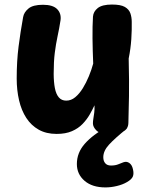

<svg xmlns="http://www.w3.org/2000/svg" viewBox="-20 -571 653 837"><path d="M226.9 12.8Q181.8 12.8 148.9 -5.6Q116.1 -24 94.7 -56.8Q73.3 -89.7 63.1 -133.8Q52.8 -178 52.8 -228.6Q52.8 -304.6 61 -368.5Q69.2 -432.4 80.8 -496.4Q84.3 -517.4 104.1 -533.8Q123.8 -550.2 167.2 -550.2Q210.6 -550.2 229.2 -531.2Q247.8 -512.1 243.9 -482.8Q238.2 -446.1 230.9 -412.7Q223.7 -379.2 218.8 -340.6Q214 -302 214 -249.1Q214.2 -213.2 219.2 -187.1Q224.2 -160.9 236.3 -146.6Q248.4 -132.3 268.8 -132.3Q290.1 -132.3 308.1 -147.3Q326 -162.2 340.8 -186.1Q355.6 -209.9 367.3 -238.4Q379.1 -266.9 386.3 -293.8Q383.9 -350 383.3 -403.7Q382.8 -457.4 385.3 -498.6Q387.1 -520.9 406.4 -536.1Q425.8 -551.2 468.1 -551.2Q506 -551.2 524.2 -540.8Q542.3 -530.3 548.3 -513.1Q554.3 -495.8 554.3 -475.6Q554.6 -459.3 554.2 -440.2Q553.8 -421 552.4 -400.2Q551 -379.4 548.1 -358.1Q545.2 -336.8 541 -316Q543.4 -216.3 542.3 -151.4Q541.2 -86.4 539.7 -36.3Q539.4 -9.4 517.9 1.9Q496.3 13.3 455.3 13.3Q416.1 13.3 400.6 -2Q385.1 -17.3 385.1 -33.1Q385.1 -42.9 387 -54.1Q388.9 -65.2 390.8 -79.6Q392.7 -93.9 391.9 -112Q383.1 -92.9 370.8 -71.3Q358.4 -49.8 339.8 -30.5Q321.2 -11.2 293.7 0.8Q266.1 12.8 226.9 12.8ZM439.6 246Q382.1 246 348.6 217.2Q315.1 188.4 315.1 144Q315.1 95 349.3 56Q383.6 17 448.8 -20H532.7V-10Q480 32.4 455.2 59.6Q430.3 86.7 430.3 114.4Q430.3 130.9 438.8 140.7Q447.2 150.6 463.8 150.6Q482.7 150.6 495.9 145.1Q509.1 139.7 518.1 136.4Q532.2 131.4 543.8 139.6Q555.3 147.7 559.3 165.6Q564.3 185.6 559.2 198.3Q554 211 533.7 222.7Q514.7 233.9 489.2 239.9Q463.8 246 439.6 246Z"/></svg>

Font: Playpen Sans Hebrew
Style: Regular
Weight: 400
Designer: Tom Grace, Laura Meseguer, Veronika Burian, José Scaglione
Foundry: TypeTogether
Version: Version 2.000